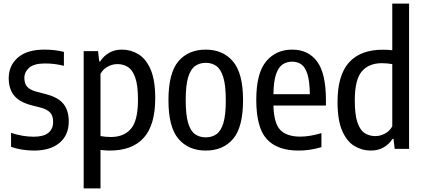

<svg xmlns="http://www.w3.org/2000/svg" viewBox="-20 -828 2355 1068"><path d="M169.5 9.5Q101.5 9.5 41.5 -11V-89Q106.5 -67.5 168 -67.5Q222 -67.5 248.8 -89Q275.5 -110.5 275.5 -149.5Q275.5 -184.5 258.8 -202Q242 -219.5 210 -228.5L151.5 -243.5Q87 -261 57.8 -297.5Q28.5 -334 28.5 -393Q28.5 -463 79.2 -507.5Q130 -552 226.5 -552Q257.5 -552 284.2 -548.8Q311 -545.5 335.5 -539.5V-462Q284.5 -475 230.5 -475Q168.5 -475 142 -451Q115.5 -427 115.5 -394Q115.5 -363 131.2 -345.5Q147 -328 179.5 -319L238.5 -303.5Q305.5 -285.5 334 -248.8Q362.5 -212 362.5 -152.5Q362.5 -76.5 311.2 -33.5Q260 9.5 169.5 9.5Z M445.5 220V-543.5H525.5L532 -486.5H537.5Q554.5 -514.5 585.2 -533.2Q616 -552 658.5 -552Q707.5 -552 749.8 -526.5Q792 -501 817.8 -441.8Q843.5 -382.5 843.5 -281.5Q843.5 -133.5 780 -62Q716.5 9.5 590.5 9.5Q566 9.5 539 6V220ZM597 -66Q669.5 -66 708.5 -111.8Q747.5 -157.5 747.5 -272.5Q747.5 -354 732.2 -396.8Q717 -439.5 691.2 -455.5Q665.5 -471.5 633 -471.5Q606 -471.5 580 -457.8Q554 -444 539 -417.5V-71Q567 -66 597 -66Z M1124.5 9.5Q1028.5 9.5 972.8 -55.5Q917 -120.5 917 -270.5Q917 -421.5 972.2 -486.8Q1027.5 -552 1124.5 -552Q1220.5 -552 1276.2 -486Q1332 -420 1332 -271Q1332 -121 1276.8 -55.8Q1221.5 9.5 1124.5 9.5ZM1124.5 -64Q1159 -64 1184 -81.5Q1209 -99 1222.5 -143.5Q1236 -188 1236 -269Q1236 -352.5 1222.2 -397.8Q1208.5 -443 1183.5 -460.8Q1158.5 -478.5 1124.5 -478.5Q1090.5 -478.5 1065.5 -461Q1040.5 -443.5 1026.8 -398.8Q1013 -354 1013 -272.5Q1013 -189.5 1026.5 -144.2Q1040 -99 1065 -81.5Q1090 -64 1124.5 -64Z M1640.5 9.5Q1521.5 9.5 1463.5 -54.8Q1405.5 -119 1405.5 -273Q1405.5 -420 1460 -486Q1514.5 -552 1605.5 -552Q1694.5 -552 1743.8 -486Q1793 -420 1793 -270.5V-241H1501Q1503.5 -142.5 1539.2 -105.2Q1575 -68 1651 -68Q1701 -68 1768 -87.5V-9.5Q1732.5 1 1702 5.2Q1671.5 9.5 1640.5 9.5ZM1605 -485Q1575.5 -485 1552.2 -469.8Q1529 -454.5 1515.5 -415.2Q1502 -376 1501 -304H1703.5Q1702.5 -376 1690.2 -415.2Q1678 -454.5 1656.2 -469.8Q1634.5 -485 1605 -485Z M2042.5 9.5Q1993.5 9.5 1951.2 -16Q1909 -41.5 1883.2 -100.8Q1857.5 -160 1857.5 -261Q1857.5 -409 1921 -480.2Q1984.5 -551.5 2110.5 -551.5Q2135 -551.5 2162 -548.5V-808H2255.5V0H2175.5L2169 -55.5H2163.5Q2146.5 -28 2115.8 -9.2Q2085 9.5 2042.5 9.5ZM2068 -71Q2095 -71 2121 -84.8Q2147 -98.5 2162 -125V-471.5Q2134.5 -476.5 2104 -476.5Q2031.5 -476.5 1992.5 -430.8Q1953.5 -385 1953.5 -269.5Q1953.5 -188.5 1968.8 -145.5Q1984 -102.5 2009.8 -86.8Q2035.5 -71 2068 -71Z"/></svg>

Font: Encode Sans Condensed Medium
Style: Regular
Weight: 500
Width: 3
Designer: Multiple Designers
Foundry: Impallari Type
Version: Version 3.000; ttfautohint (v1.8.3) -l 8 -r 50 -G 200 -x 14 